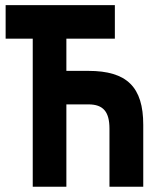

<svg xmlns="http://www.w3.org/2000/svg" viewBox="-20 -713 626 733"><path d="M397.9 0H526.9V-236.3C526.9 -380.9 464.4 -442.4 317.4 -442.4H233.4V-565.4H418.5V-693.4H1.5V-565.4H105V0H233.4V-314.5H317.4C374 -314.5 397.9 -286.6 397.9 -221.7Z"/></svg>

Font: Cascadia Code
Style: Bold
Weight: 700
Monospace: yes
Designer: Aaron Bell
Foundry: Saja Typeworks
Version: Version 2404.023